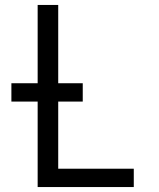

<svg xmlns="http://www.w3.org/2000/svg" viewBox="-20 -755 640 775"><path d="M132 0V-345H26V-419H132V-735H215V-419H314V-345H215V-74H520V0Z"/></svg>

Font: Iosevka Mono
Style: Regular
Weight: 400
Designer: Belleve Invis
Foundry: Belleve Invis
Version: Version 11.1.1